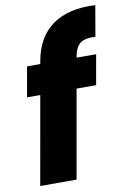

<svg xmlns="http://www.w3.org/2000/svg" viewBox="-88 -838 602 892"><g transform="rotate(-10 213.0 -392.0)"><path d="M28 0 129.4 -573.6Q149 -682.9 224.5 -736.4Q299.9 -790 425.9 -783.1L400.9 -638.4Q352.6 -641.1 329.7 -624.2Q306.8 -607.4 298.8 -563.1L199.5 0ZM39.3 -416.3 64.2 -557.9H390.1L365.1 -416.3Z"/></g></svg>

Font: Poppins Variable
Style: Italic
Weight: 100
Italic angle: -10°
Designer: Jonny Pinhorn
Foundry: Indian Type Foundry
Version: Version 6.000